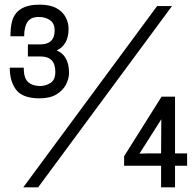

<svg xmlns="http://www.w3.org/2000/svg" viewBox="-20 -806 840 826"><path d="M733 0H673V-93H514V-134L675 -390H733V-146H785V-93H733ZM150 -383Q78 -383 50 -419Q22 -455 22 -515H82Q82 -470 101 -453Q120 -436 152 -436Q176 -436 197 -449Q218 -462 218 -497Q218 -563 155 -563H100V-615H153Q215 -615 215 -675Q215 -705 195.5 -719Q176 -733 147 -733Q113 -733 98.5 -712Q84 -691 84 -650H25Q25 -686 31 -711Q49 -786 150 -786Q195 -786 222.5 -771Q250 -756 262.5 -732Q275 -708 275 -682Q275 -613 224 -589Q277 -567 277 -492Q277 -468 264 -442.5Q251 -417 223 -400Q195 -383 150 -383ZM144 0H80L656 -780H720ZM580 -145 614 -146H673L674 -293Z"/></svg>

Font: Tanohe Sans
Style: Regular
Weight: 400
Designer: Village Type and Design LLC & Cristiano Sobral
Foundry: Cooper Hewitt Smithsonian Design Museum
Version: Version 1.00;September 29, 2021;FontCreator 13.0.0.2655 64-b